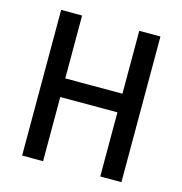

<svg xmlns="http://www.w3.org/2000/svg" viewBox="-103 -782 832 876"><g transform="rotate(15 313.0 -344.0)"><path d="M79 0V-688H178V-391H448V-688H548V0H448V-303H178V0Z"/></g></svg>

Font: Saira SemiCondensed Medium
Style: Regular
Weight: 500
Width: 4
Designer: Hector Gatti with collaboration of the Omnibus-Type team
Foundry: Omnibus-Type
Version: Version 1.101